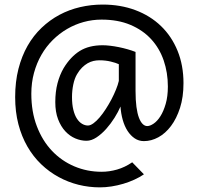

<svg xmlns="http://www.w3.org/2000/svg" viewBox="-20 -706 871 841"><path d="M415 -441.9Q402.3 -441.9 389.4 -439Q376.5 -436 364 -429Q351.6 -421.9 339.6 -410.2Q327.6 -398.4 317.4 -380.9Q306.6 -362.8 301 -335.9Q295.4 -309.1 295.4 -280.8Q295.4 -248.5 301.3 -224.9Q307.1 -201.2 317.1 -186Q327.1 -170.9 339.6 -163.6Q352.1 -156.2 365.2 -156.2Q376 -156.2 389.4 -166Q402.8 -175.8 416.5 -191.9Q430.2 -208 443.6 -228.8Q457 -249.5 468.3 -271Q479.5 -292.5 488 -313.5Q496.6 -334.5 500.5 -351.6V-424.8Q488.3 -430.7 465.3 -436.3Q442.4 -441.9 415 -441.9ZM783.7 -341.8Q783.7 -280.8 768.6 -233.6Q753.4 -186.5 729 -154.1Q704.6 -121.6 673.6 -104.7Q642.6 -87.9 610.4 -87.9Q587.9 -87.9 569.8 -100.1Q551.8 -112.3 538.6 -132.8Q525.4 -153.3 517.6 -180.9Q509.8 -208.5 507.8 -239.3Q498 -216.3 481.7 -190.2Q465.3 -164.1 445.3 -141.6Q425.3 -119.1 402.8 -104.2Q380.4 -89.4 358.9 -89.4Q334.5 -89.4 310.1 -99.6Q285.6 -109.9 266.1 -130.9Q246.6 -151.9 234.4 -183.6Q222.2 -215.3 222.2 -258.8Q222.2 -304.2 231.9 -341.3Q241.7 -378.4 258.8 -407.7Q289.1 -457.5 329.3 -482.7Q369.6 -507.8 429.7 -507.8Q444.3 -507.8 462.9 -505.6Q481.4 -503.4 500.7 -499.5Q520 -495.6 538.8 -490.2Q557.6 -484.9 573.7 -478.5V-307.6Q573.7 -267.1 577.6 -238Q581.5 -209 588.6 -190.4Q595.7 -171.9 605 -162.8Q614.3 -153.8 625 -153.8Q637.2 -153.8 653.1 -164.6Q668.9 -175.3 682.6 -196.8Q696.3 -218.3 705.8 -251Q715.3 -283.7 715.3 -327.1Q715.3 -387.7 697 -441.2Q678.7 -494.6 642.1 -534.4Q605.5 -574.2 551 -597.2Q496.6 -620.1 424.8 -620.1Q384.8 -620.1 346.4 -609.6Q308.1 -599.1 273.9 -579.1Q239.7 -559.1 210.9 -530.5Q182.1 -502 161.4 -465.8Q140.6 -429.7 128.9 -386.7Q117.2 -343.8 117.2 -295.4Q117.2 -216.3 141.4 -153.1Q165.5 -89.8 207.3 -45.7Q249 -1.5 305.2 22.5Q361.3 46.4 424.8 46.4Q459 46.4 492.9 36.6Q526.9 26.9 559.1 4.9L610.4 57.6Q591.8 70.3 568.8 80.8Q545.9 91.3 520.5 98.9Q495.1 106.4 468.8 110.6Q442.4 114.7 417.5 114.7Q369.6 114.7 323.7 103.3Q277.8 91.8 236.6 69.3Q195.3 46.9 160.4 13.4Q125.5 -20 100.1 -64Q74.7 -107.9 60.5 -162.1Q46.4 -216.3 46.4 -280.8Q46.4 -348.1 60.8 -404.3Q75.2 -460.4 100.8 -505.4Q126.5 -550.3 162.1 -584.2Q197.8 -618.2 240.2 -640.9Q282.7 -663.6 330.8 -674.8Q378.9 -686 429.7 -686Q507.8 -686 573 -661.6Q638.2 -637.2 685.1 -592Q731.9 -546.9 757.8 -483.4Q783.7 -419.9 783.7 -341.8Z"/></svg>

Font: Andika APac
Style: Regular
Weight: 400
Designer: Victor Gaultney, Annie Olsen, Julie Remington, Don Collingsworth, Eric Hays, Becca Hirsbrunner
Foundry: SIL International
Version: Version 5.000